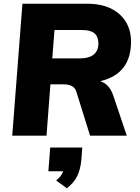

<svg xmlns="http://www.w3.org/2000/svg" viewBox="-20 -732 754 1036"><path d="M595 -205 664 0H466L392 -237Q380 -277 323 -277H252L231 0H46L101 -712H449Q561 -712 624 -656Q687 -600 687 -507Q687 -333 521 -294Q548 -285 566 -263.5Q584 -242 595 -205ZM412 -417Q461 -417 486 -438Q511 -459 511 -497Q511 -534 490 -552Q469 -570 423 -570H274L262 -417ZM424 64 419 131Q414 182 397 217.5Q380 253 341 284L283 242Q312 219 321 192H241L251 64Z"/></svg>

Font: Muli Black
Style: Italic
Weight: 900
Italic angle: -4.541°
Designer: Vernon Adams
Foundry: Vernon Adams
Version: Version 2.001